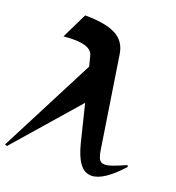

<svg xmlns="http://www.w3.org/2000/svg" viewBox="-145 -914 961 1047"><g transform="rotate(20 335.5 -390.5)"><path d="M0 13 286 -543 271 -602Q265 -627 237 -640Q209 -653 154 -653Q130 -653 98 -650L170 -798Q288 -798 348 -767Q408 -736 419 -665L499 -149Q505 -105 515 -87.5Q525 -70 548 -70Q565 -70 592 -79.5Q619 -89 666 -110L671 -101Q569 12 500 12Q459 12 431.5 -25.5Q404 -63 386 -135L333 -350L13 17Z"/></g></svg>

Font: Tiejili SC
Style: Regular
Weight: 400
Designer: Buernia
Foundry: Ershou Xiaoxi Press
Version: Version 1.100